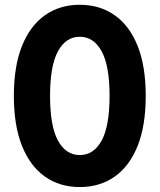

<svg xmlns="http://www.w3.org/2000/svg" viewBox="-20 -755 655 788"><path d="M185.4 -361.3Q185.4 -484.7 217.8 -544.4Q250.3 -604.1 307.5 -604.1Q364.7 -604.1 397.2 -544.4Q429.7 -484.7 429.7 -361.3Q429.7 -238 397.2 -178.3Q364.7 -118.6 307.5 -118.6Q250.3 -118.6 217.8 -178.3Q185.4 -238 185.4 -361.3ZM36.9 -361.3Q36.9 -239.3 70.4 -156Q103.9 -72.8 164.7 -30Q225.5 12.7 307.5 12.7Q389.6 12.7 450.5 -30Q511.4 -72.8 544.8 -156Q578.1 -239.3 578.1 -361.3Q578.1 -483.4 544.8 -566.7Q511.4 -649.9 450.5 -692.6Q389.6 -735.4 307.5 -735.4Q225.5 -735.4 164.7 -692.6Q103.9 -649.9 70.4 -566.7Q36.9 -483.4 36.9 -361.3Z"/></svg>

Font: Giphurs SC
Style: Regular
Weight: 400
Version: Version 0.920